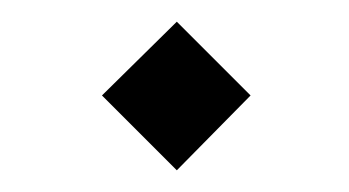

<svg xmlns="http://www.w3.org/2000/svg" viewBox="-20 67 322 177"><path d="M143 87 211 155 143 224 74 155Z"/></svg>

Font: Milkman
Style: Regular
Weight: 300
Designer: Giulia Boggio / Martin Desinde
Version: Version 1.000